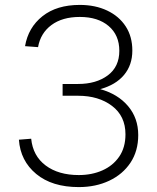

<svg xmlns="http://www.w3.org/2000/svg" viewBox="-20 -746 640 782"><path d="M301 16Q192 16 127.5 -37.5Q63 -91 57 -177L107 -181Q114 -111 166 -72Q218 -33 301 -33Q354 -33 397 -52Q440 -71 465.5 -108Q491 -145 491 -199Q491 -273 436.5 -314.5Q382 -356 298 -356H235V-404H298Q372 -404 419 -439Q466 -474 466 -539Q466 -603 422.5 -640Q379 -677 305 -677Q234 -677 189.5 -644Q145 -611 135 -554L82 -558Q95 -634 153 -680Q211 -726 305 -726Q368 -726 416.5 -703Q465 -680 492 -638.5Q519 -597 519 -540Q519 -481 485 -440.5Q451 -400 388 -383Q460 -363 501.5 -314Q543 -265 543 -196Q543 -131 511.5 -83.5Q480 -36 425 -10Q370 16 301 16Z"/></svg>

Font: Geist Mono UltraLight
Style: Regular
Weight: 200
Monospace: yes
Designer: Basement.studio, Andrés Briganti, Mateo Zaragoza
Foundry: Basement.studio, Vercel, Andrés Briganti, Guido Ferreyra, Mateo Zaragoza
Version: Version 1.400; ttfautohint (v1.8.4.7-5d5b)